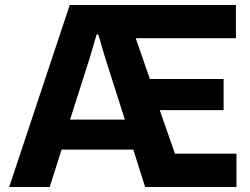

<svg xmlns="http://www.w3.org/2000/svg" viewBox="-20 -749 1002 769"><path d="M16.7 0 259.4 -729H925V-595.9H523.6L580.3 -432.7H875.6V-308H619.7L680.9 -133.4H927.1V0H561.3L513.9 -149.7H226.6L179.1 0ZM260.6 -270H480.1L401.3 -517.1L373.7 -611H367L339.4 -517.1Z"/></svg>

Font: Mona Sans ExtraLight
Style: Regular
Weight: 200
Designer: Deni Anggara
Foundry: GitHub
Version: Version 2.000